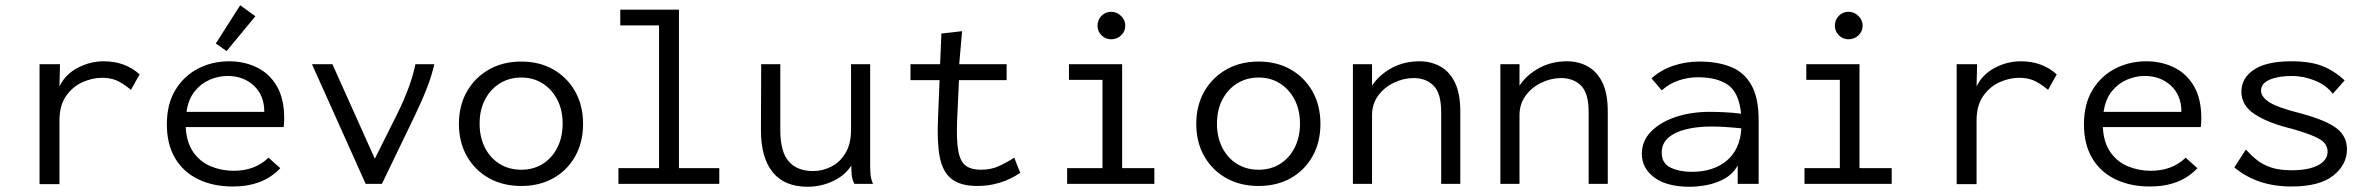

<svg xmlns="http://www.w3.org/2000/svg" viewBox="-20 -702 9048 733"><path d="M131 1V-457H209L207 -372Q229 -418 276.5 -443Q324 -468 376 -468Q458 -468 513 -418L480 -359Q447 -386 423.5 -395.5Q400 -405 370 -405Q332 -405 294.5 -388Q257 -371 232 -335Q207 -299 207 -242V1Z M869 10Q794 10 737 -17.5Q680 -45 648.5 -98Q617 -151 617 -227Q617 -305 649.5 -358.5Q682 -412 736 -440Q790 -468 855 -468Q913 -468 961 -444.5Q1009 -421 1037 -373Q1065 -325 1065 -250Q1065 -242 1064.5 -234Q1064 -226 1063 -217H689Q692 -158 718 -121Q744 -84 785 -67Q826 -50 872 -50Q954 -50 1005 -100L1050 -60Q985 10 869 10ZM692 -275H989Q989 -338 949 -375Q909 -412 849 -412Q814 -412 780.5 -397.5Q747 -383 723 -353Q699 -323 692 -275ZM845 -507 804 -536 897 -682 955 -640Z M1376 0 1171 -457H1249L1411 -96L1497 -268Q1524 -323 1541 -370Q1558 -417 1566 -457H1638Q1629 -415 1609.5 -365Q1590 -315 1562 -257L1438 0Z M1970 8Q1900 8 1846.5 -22Q1793 -52 1762.5 -105.5Q1732 -159 1732 -229Q1732 -299 1762.5 -352.5Q1793 -406 1846.5 -436.5Q1900 -467 1970 -467Q2040 -467 2093 -436.5Q2146 -406 2176 -352.5Q2206 -299 2206 -229Q2206 -159 2176 -105.5Q2146 -52 2093 -22Q2040 8 1970 8ZM1970 -54Q2016 -54 2051.5 -76Q2087 -98 2107.5 -138Q2128 -178 2128 -230Q2128 -282 2107.5 -321.5Q2087 -361 2051.5 -383.5Q2016 -406 1970 -406Q1924 -406 1888 -383.5Q1852 -361 1831.5 -321.5Q1811 -282 1811 -230Q1811 -178 1831.5 -138Q1852 -98 1888 -76Q1924 -54 1970 -54Z M2341 0V-60H2496V-605H2348V-665H2572V-60H2726V0Z M3063 11Q2975 11 2930 -44.5Q2885 -100 2885 -205L2886 -457H2959V-205Q2959 -123 2991 -86Q3023 -49 3084 -49Q3120 -49 3153 -65.5Q3186 -82 3207.5 -117Q3229 -152 3229 -207V-457H3302V-71Q3302 -53 3303.5 -35.5Q3305 -18 3313 0H3242Q3233 -17 3231.5 -35Q3230 -53 3230 -70Q3206 -32 3160 -10.5Q3114 11 3063 11Z M3712 8Q3646 8 3612 -19.5Q3578 -47 3567.5 -103.5Q3557 -160 3561 -248L3567 -396H3456V-457H3569L3574 -574L3653 -583L3642 -457H3823V-396H3641L3634 -243Q3631 -167 3638.5 -126Q3646 -85 3667 -69.5Q3688 -54 3725 -54Q3762 -54 3791.5 -67Q3821 -80 3852 -100L3875 -42Q3800 8 3712 8Z M4054 0V-60H4189V-397H4061V-457H4264V-60H4387V0ZM4222 -552Q4201 -552 4185.5 -567Q4170 -582 4170 -604Q4170 -626 4185 -641.5Q4200 -657 4222 -657Q4244 -657 4260 -641Q4276 -625 4276 -604Q4276 -582 4260 -567Q4244 -552 4222 -552Z M4785 8Q4715 8 4661.5 -22Q4608 -52 4577.5 -105.5Q4547 -159 4547 -229Q4547 -299 4577.5 -352.5Q4608 -406 4661.5 -436.5Q4715 -467 4785 -467Q4855 -467 4908 -436.5Q4961 -406 4991 -352.5Q5021 -299 5021 -229Q5021 -159 4991 -105.5Q4961 -52 4908 -22Q4855 8 4785 8ZM4785 -54Q4831 -54 4866.5 -76Q4902 -98 4922.5 -138Q4943 -178 4943 -230Q4943 -282 4922.5 -321.5Q4902 -361 4866.5 -383.5Q4831 -406 4785 -406Q4739 -406 4703 -383.5Q4667 -361 4646.5 -321.5Q4626 -282 4626 -230Q4626 -178 4646.5 -138Q4667 -98 4703 -76Q4739 -54 4785 -54Z M5145 0V-457H5218V-375Q5245 -416 5292.5 -442Q5340 -468 5399 -468Q5443 -468 5478.5 -448.5Q5514 -429 5534.5 -387Q5555 -345 5555 -276V0H5482V-274Q5482 -346 5453 -375Q5424 -404 5377 -404Q5339 -404 5302 -386.5Q5265 -369 5241.5 -337Q5218 -305 5218 -262V0Z M5708 0V-457H5781V-375Q5808 -416 5855.5 -442Q5903 -468 5962 -468Q6006 -468 6041.5 -448.5Q6077 -429 6097.5 -387Q6118 -345 6118 -276V0H6045V-274Q6045 -346 6016 -375Q5987 -404 5940 -404Q5902 -404 5865 -386.5Q5828 -369 5804.5 -337Q5781 -305 5781 -262V0Z M6431 11Q6343 11 6295.5 -24.5Q6248 -60 6248 -115Q6248 -164 6283.5 -200Q6319 -236 6377.5 -255.5Q6436 -275 6507 -275Q6533 -275 6563.5 -273.5Q6594 -272 6627 -268Q6619 -348 6577.5 -377.5Q6536 -407 6462 -407Q6425 -407 6389 -395Q6353 -383 6324 -357L6285 -403Q6321 -435 6368 -451Q6415 -467 6468 -467Q6536 -467 6587 -447Q6638 -427 6666 -378Q6694 -329 6694 -243V0H6614V-70Q6595 -37 6563 -19.5Q6531 -2 6496 4.5Q6461 11 6431 11ZM6324 -119Q6324 -78 6358 -62Q6392 -46 6439 -46Q6521 -46 6572 -88.5Q6623 -131 6628 -212Q6600 -215 6569.5 -217Q6539 -219 6514 -219Q6460 -219 6417 -208.5Q6374 -198 6349 -176Q6324 -154 6324 -119Z M6869 0V-60H7004V-397H6876V-457H7079V-60H7202V0ZM7037 -552Q7016 -552 7000.5 -567Q6985 -582 6985 -604Q6985 -626 7000 -641.5Q7015 -657 7037 -657Q7059 -657 7075 -641Q7091 -625 7091 -604Q7091 -582 7075 -567Q7059 -552 7037 -552Z M7450 1V-457H7528L7526 -372Q7548 -418 7595.5 -443Q7643 -468 7695 -468Q7777 -468 7832 -418L7799 -359Q7766 -386 7742.5 -395.5Q7719 -405 7689 -405Q7651 -405 7613.5 -388Q7576 -371 7551 -335Q7526 -299 7526 -242V1Z M8188 10Q8113 10 8056 -17.5Q7999 -45 7967.5 -98Q7936 -151 7936 -227Q7936 -305 7968.5 -358.5Q8001 -412 8055 -440Q8109 -468 8174 -468Q8232 -468 8280 -444.5Q8328 -421 8356 -373Q8384 -325 8384 -250Q8384 -242 8383.5 -234Q8383 -226 8382 -217H8008Q8011 -158 8037 -121Q8063 -84 8104 -67Q8145 -50 8191 -50Q8273 -50 8324 -100L8369 -60Q8304 10 8188 10ZM8011 -275H8308Q8308 -338 8268 -375Q8228 -412 8168 -412Q8133 -412 8099.5 -397.5Q8066 -383 8042 -353Q8018 -323 8011 -275Z M8728 10Q8597 10 8510 -63L8554 -131Q8574 -109 8596.5 -91Q8619 -73 8650.5 -62.5Q8682 -52 8730 -52Q8793 -52 8829.5 -71Q8866 -90 8866 -123Q8866 -153 8835.5 -171Q8805 -189 8731 -210Q8640 -232 8588.5 -265.5Q8537 -299 8537 -352Q8537 -404 8585 -436Q8633 -468 8727 -468Q8801 -468 8847 -449.5Q8893 -431 8931 -395L8886 -344Q8861 -377 8817.5 -394.5Q8774 -412 8729 -412Q8679 -412 8645.5 -398Q8612 -384 8612 -356Q8612 -332 8644 -311.5Q8676 -291 8764 -269Q8860 -243 8900 -212.5Q8940 -182 8940 -132Q8940 -73 8887.5 -31.5Q8835 10 8728 10Z"/></svg>

Font: Inconsolata SemiExpanded
Style: Regular
Weight: 400
Width: 6
Monospace: yes
Designer: Raph Levien, Cyreal, Brenton Simpson
Foundry: Raph Levien, Cyreal, Google
Version: Version 3.100; ttfautohint (v1.8.4.7-5d5b)